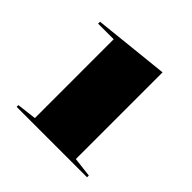

<svg xmlns="http://www.w3.org/2000/svg" viewBox="-137 -645 775 775"><g transform="rotate(45 250.5 -257.5)"><path d="M55 0V-10L139 -20V-470H50V-481L373 -515V-20L457 -10V0Z"/></g></svg>

Font: Kalnia Expanded
Style: Regular
Weight: 400
Width: 7
Designer: Frida Medrano
Foundry: Frida Medrano
Version: Version 1.105